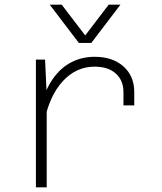

<svg xmlns="http://www.w3.org/2000/svg" viewBox="-20 -798 690 818"><path d="M506 -349V-406Q506 -455 473.5 -484.5Q441 -514 383 -514Q304 -514 246.5 -451Q189 -388 167 -272L154 -345Q172 -414 204.5 -461Q237 -508 282.5 -532Q328 -556 383 -556Q460 -556 506 -515Q552 -474 552 -406V-349ZM133 0V-544H172L179 -394V0ZM192 -778H243L343 -647L443 -778H493L369 -615H316Z"/></svg>

Font: Azeret Mono Thin Thin
Style: Regular
Weight: 250
Version: Version 1.002